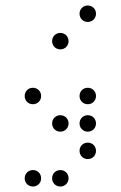

<svg xmlns="http://www.w3.org/2000/svg" viewBox="-20 -700 440 700"><path d="M300 -620C317 -620 330 -633 330 -650C330 -667 317 -680 300 -680C283 -680 270 -667 270 -650C270 -633 283 -620 300 -620ZM200 -520C217 -520 230 -533 230 -550C230 -567 217 -580 200 -580C183 -580 170 -567 170 -550C170 -533 183 -520 200 -520ZM100 -320C117 -320 130 -333 130 -350C130 -367 117 -380 100 -380C83 -380 70 -367 70 -350C70 -333 83 -320 100 -320ZM300 -320C317 -320 330 -333 330 -350C330 -367 317 -380 300 -380C283 -380 270 -367 270 -350C270 -333 283 -320 300 -320ZM200 -220C217 -220 230 -233 230 -250C230 -267 217 -280 200 -280C183 -280 170 -267 170 -250C170 -233 183 -220 200 -220ZM300 -220C317 -220 330 -233 330 -250C330 -267 317 -280 300 -280C283 -280 270 -267 270 -250C270 -233 283 -220 300 -220ZM300 -120C317 -120 330 -133 330 -150C330 -167 317 -180 300 -180C283 -180 270 -167 270 -150C270 -133 283 -120 300 -120ZM100 -20C117 -20 130 -33 130 -50C130 -67 117 -80 100 -80C83 -80 70 -67 70 -50C70 -33 83 -20 100 -20ZM200 -20C217 -20 230 -33 230 -50C230 -67 217 -80 200 -80C183 -80 170 -67 170 -50C170 -33 183 -20 200 -20Z"/></svg>

Font: TINY 5x3 60
Style: Regular
Weight: 150
Designer: Jack Halten Fahnestock
Foundry: Velvetyne Type Foundry
Version: Version 1.002;hotconv 1.0.109;makeotfexe 2.5.65596